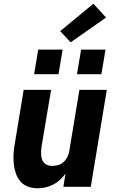

<svg xmlns="http://www.w3.org/2000/svg" viewBox="-20 -1002 640 1030"><path d="M181 8Q153 8 128.5 -1.5Q104 -11 88 -30.5Q72 -50 64 -75Q56 -100 53.5 -126.5Q51 -153 53 -180.5Q55 -208 60 -235L107 -520H254L203 -216Q201 -204 200.5 -192Q200 -180 201 -168Q202 -156 206 -145.5Q210 -135 218 -127Q226 -119 237 -115.5Q248 -112 260 -112Q276 -112 292 -116.5Q308 -121 320.5 -132Q333 -143 340.5 -158Q348 -173 351 -188L406 -520H553L467 0H320L331 -70Q318 -52 301 -36.5Q284 -21 264 -11Q244 -1 223 3.5Q202 8 181 8ZM393 -604 415 -736H546L524 -604ZM163 -604 185 -736H316L294 -604ZM359 -775 303 -835 481 -982 549 -908Z"/></svg>

Font: Iosevka SS04 Hv Ex Obl
Style: Regular
Weight: 900
Width: 7
Italic angle: -9°
Monospace: yes
Designer: Belleve Invis
Foundry: Belleve Invis
Version: Version 19.0.0; ttfautohint (v1.8.4)